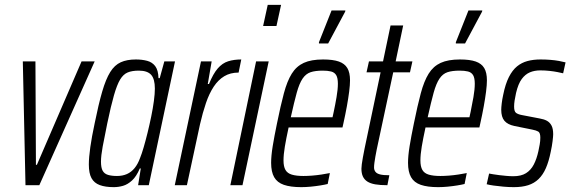

<svg xmlns="http://www.w3.org/2000/svg" viewBox="-20 -763 2350 791"><path d="M85 0 74 -510H126L128 -84H132L316 -510H370L142 0Z M449 8Q414 8 391 -0.5Q368 -9 357 -29Q346 -49 346 -85Q346 -114 352 -156.5Q358 -199 370 -255Q386 -334 401 -385.5Q416 -437 434 -466Q452 -495 477.5 -506.5Q503 -518 540 -518Q565 -518 586 -512.5Q607 -507 619.5 -490.5Q632 -474 633 -441H638L657 -510H701L593 0H549L560 -69H556Q542 -36 524 -19.5Q506 -3 487 2.5Q468 8 449 8ZM462 -38Q485 -38 503 -46Q521 -54 534.5 -70.5Q548 -87 557 -112Q564 -129 572 -156.5Q580 -184 588 -216.5Q596 -249 603 -283Q610 -317 614 -347Q618 -377 618 -398Q618 -438 602.5 -455Q587 -472 552 -472Q524 -472 506 -464.5Q488 -457 475 -435.5Q462 -414 449.5 -370.5Q437 -327 422 -255Q410 -197 403 -159Q396 -121 396 -97Q396 -72 403 -59.5Q410 -47 425 -42.5Q440 -38 462 -38Z M700 0 808 -510H852L836 -417H841Q858 -459 877 -481Q896 -503 920 -510.5Q944 -518 974 -518L963 -464Q929 -464 904 -449Q879 -434 860.5 -406Q842 -378 828.5 -338.5Q815 -299 804 -251L750 0Z M1064 -656 1083 -743H1138L1119 -656ZM929 0 1035 -510H1087L979 0Z M1221 8Q1177 8 1149.5 -1.5Q1122 -11 1109.5 -33Q1097 -55 1097 -92Q1097 -121 1103.5 -161Q1110 -201 1121 -254Q1136 -328 1149.5 -378.5Q1163 -429 1182 -459.5Q1201 -490 1231.5 -504Q1262 -518 1311 -518Q1352 -518 1376 -509.5Q1400 -501 1411 -482.5Q1422 -464 1422 -432Q1422 -413 1418.5 -385.5Q1415 -358 1409 -325Q1403 -292 1395 -256L1391 -238H1169Q1159 -192 1153.5 -159Q1148 -126 1148 -102Q1148 -77 1156 -63Q1164 -49 1182.5 -43.5Q1201 -38 1230 -38Q1246 -38 1265.5 -39.5Q1285 -41 1304.5 -44Q1324 -47 1339 -50L1330 -5Q1318 -2 1299.5 1Q1281 4 1260.5 6Q1240 8 1221 8ZM1178 -280H1350L1355 -303Q1361 -331 1366.5 -363Q1372 -395 1372 -418Q1372 -442 1365 -453.5Q1358 -465 1344 -468.5Q1330 -472 1310 -472Q1279 -472 1259.5 -465.5Q1240 -459 1226.5 -439Q1213 -419 1202.5 -381Q1192 -343 1178 -280ZM1294 -584V-589L1346 -720H1403L1402 -715L1332 -584Z M1576 0Q1546 0 1526 -3.5Q1506 -7 1493.5 -15Q1481 -23 1475 -36Q1469 -49 1469 -68Q1469 -75 1470.5 -86.5Q1472 -98 1475 -114.5Q1478 -131 1482 -151L1548 -465H1490L1500 -510H1558L1589 -658H1641L1610 -510H1679L1669 -465H1600L1532 -147Q1529 -132 1526.5 -118Q1524 -104 1522.5 -92.5Q1521 -81 1521 -73Q1521 -63 1526.5 -55.5Q1532 -48 1545.5 -44.5Q1559 -41 1584 -41Z M1785 8Q1741 8 1713.5 -1.5Q1686 -11 1673.5 -33Q1661 -55 1661 -92Q1661 -121 1667.5 -161Q1674 -201 1685 -254Q1700 -328 1713.5 -378.5Q1727 -429 1746 -459.5Q1765 -490 1795.5 -504Q1826 -518 1875 -518Q1916 -518 1940 -509.5Q1964 -501 1975 -482.5Q1986 -464 1986 -432Q1986 -413 1982.5 -385.5Q1979 -358 1973 -325Q1967 -292 1959 -256L1955 -238H1733Q1723 -192 1717.5 -159Q1712 -126 1712 -102Q1712 -77 1720 -63Q1728 -49 1746.5 -43.5Q1765 -38 1794 -38Q1810 -38 1829.5 -39.5Q1849 -41 1868.5 -44Q1888 -47 1903 -50L1894 -5Q1882 -2 1863.5 1Q1845 4 1824.5 6Q1804 8 1785 8ZM1742 -280H1914L1919 -303Q1925 -331 1930.5 -363Q1936 -395 1936 -418Q1936 -442 1929 -453.5Q1922 -465 1908 -468.5Q1894 -472 1874 -472Q1843 -472 1823.5 -465.5Q1804 -459 1790.5 -439Q1777 -419 1766.5 -381Q1756 -343 1742 -280ZM1858 -584V-589L1910 -720H1967L1966 -715L1896 -584Z M2097 8Q2076 8 2054 6Q2032 4 2014 1.5Q1996 -1 1985 -4L1995 -48Q2001 -47 2012 -45Q2023 -43 2036.5 -41.5Q2050 -40 2065 -38.5Q2080 -37 2095 -37Q2127 -37 2147 -49.5Q2167 -62 2179 -85Q2191 -108 2198 -140Q2201 -154 2203.5 -168Q2206 -182 2206 -196Q2206 -216 2197.5 -221Q2189 -226 2173 -229L2099 -244Q2071 -250 2058 -265.5Q2045 -281 2045 -311Q2045 -320 2047 -337Q2049 -354 2053 -372Q2062 -417 2076.5 -445.5Q2091 -474 2110 -489.5Q2129 -505 2153 -511.5Q2177 -518 2207 -518Q2227 -518 2246.5 -516.5Q2266 -515 2282.5 -512Q2299 -509 2310 -506L2300 -461Q2292 -463 2277 -466Q2262 -469 2243.5 -471Q2225 -473 2206 -473Q2182 -473 2163 -465Q2144 -457 2129.5 -437.5Q2115 -418 2106 -380Q2102 -362 2100 -348.5Q2098 -335 2098 -324Q2098 -304 2106 -298Q2114 -292 2130 -289L2203 -275Q2221 -272 2233 -265.5Q2245 -259 2252 -246Q2259 -233 2259 -210Q2259 -202 2256.5 -181.5Q2254 -161 2249 -138Q2241 -98 2229 -70.5Q2217 -43 2199 -25.5Q2181 -8 2156 0Q2131 8 2097 8Z"/></svg>

Font: Saira ExtraCondensed Light
Style: Italic
Weight: 300
Width: 2
Italic angle: -12°
Designer: Hector Gatti with collaboration of the Omnibus-Type team
Foundry: Omnibus-Type
Version: Version 1.101